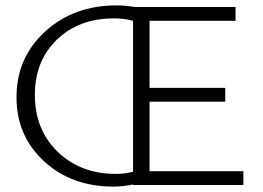

<svg xmlns="http://www.w3.org/2000/svg" viewBox="-20 -684 974 710"><path d="M533 -51H880V0H472V-2Q435 6 399 6Q244 6 142.5 -88Q41 -182 41 -324Q41 -471 147 -567.5Q253 -664 410 -664Q446 -664 479 -658H851V-607H533V-359H813V-308H533ZM409 -41Q442 -41 472 -49V-607Q441 -616 401 -616Q272 -616 190.5 -537.5Q109 -459 109 -333Q109 -204 193.5 -122.5Q278 -41 409 -41Z"/></svg>

Font: EauTestSC Semilight
Style: Regular
Weight: 300
Designer: Christian Thalmann (Catharsis Fonts)
Version: Version 0.001;PS 000.001;hotconv 1.0.88;makeotf.lib2.5.64775